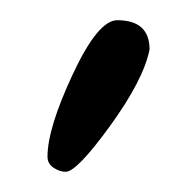

<svg xmlns="http://www.w3.org/2000/svg" viewBox="-20 -699 191 190"><path d="M96 -679Q128 -679 128 -650Q122 -620 89 -574.5Q56 -529 45 -529Q39 -529 33 -533Q27 -537 27 -544Q27 -572 52 -625.5Q77 -679 96 -679Z"/></svg>

Font: Bonbon
Style: Regular
Weight: 400
Designer: Ksenia Erulevich
Foundry: Cyreal (www.cyreal.org)
Version: Version 1.001